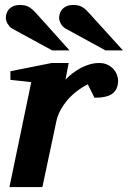

<svg xmlns="http://www.w3.org/2000/svg" viewBox="-20 -754 516 774"><path d="M456.1 -429.2Q456.1 -394.5 434.1 -377.2Q412.1 -359.9 360.8 -359.9L334 -414.1Q310.5 -402.3 289.3 -386Q268.1 -369.6 251.5 -350.1Q234.9 -330.6 223.1 -308.6Q211.4 -286.6 207 -264.2L150.9 0H18.1L106 -422.9L22 -432.1V-466.8L188 -500H256.8L244.1 -433.1Q257.3 -446.8 273.2 -459Q289.1 -471.2 306.6 -480.5Q324.2 -489.7 342.8 -494.9Q361.3 -500 379.9 -500Q399.4 -500 413.8 -492.9Q428.2 -485.8 437.5 -475.3Q446.8 -464.8 451.4 -452.4Q456.1 -439.9 456.1 -429.2ZM190.4 -550.8 28.3 -639.2Q22.9 -642.1 18.6 -647.2Q14.2 -652.3 10.7 -658.2Q7.3 -664.1 5.4 -670.2Q3.4 -676.3 3.4 -681.2Q3.4 -689.9 6.3 -699.5Q9.3 -709 15.9 -716.6Q22.5 -724.1 33.4 -729Q44.4 -733.9 60.5 -733.9Q70.8 -733.9 78.6 -732.4Q86.4 -731 93.8 -727.3Q101.1 -723.6 108.4 -717.5Q115.7 -711.4 124.5 -702.1L260.3 -550.8ZM405.3 -550.8 243.7 -639.2Q238.3 -642.1 233.6 -647.2Q229 -652.3 225.6 -658.2Q222.2 -664.1 220.2 -670.2Q218.3 -676.3 218.3 -681.2Q218.3 -689.9 221.2 -699.5Q224.1 -709 230.7 -716.6Q237.3 -724.1 248.3 -729Q259.3 -733.9 275.4 -733.9Q285.6 -733.9 293.5 -732.4Q301.3 -731 308.6 -727.3Q315.9 -723.6 323 -717.5Q330.1 -711.4 338.4 -702.1L475.6 -550.8Z"/></svg>

Font: Charis SIL Phon
Style: Bold Italic
Weight: 700
Italic angle: -11°
Foundry: SIL International
Version: Version 5.000